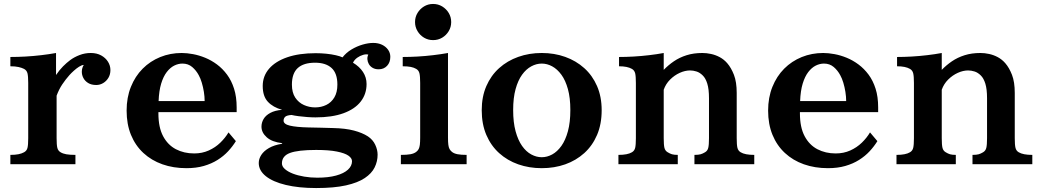

<svg xmlns="http://www.w3.org/2000/svg" viewBox="-20 -827 5239 967"><path d="M262.2 -449.2Q279.3 -474.6 297.6 -492.9Q315.9 -511.2 333 -523.9Q354 -539.6 380.9 -549.8Q407.7 -560.1 437 -560.1Q467.3 -560.1 489.5 -547.9Q511.7 -535.6 523.9 -516.1Q536.1 -496.6 536.1 -474.1Q536.1 -452.1 526.1 -435.3Q516.1 -418.5 499.8 -408.7Q483.4 -398.9 464.8 -398.9Q440.4 -398.9 424.1 -408.9Q407.7 -418.9 399.7 -434.6Q391.6 -450.2 392.1 -467.5Q392.6 -484.9 401.9 -500Q391.6 -499.5 378.2 -491Q364.7 -482.4 352.1 -470.9Q339.4 -459.5 330.1 -449.2Q310.1 -426.8 293.5 -401.9Q276.9 -377 265.1 -345.2V-130.9Q265.1 -97.2 268.8 -82.3Q272.5 -67.4 285.2 -60.1Q296.4 -53.2 314 -50Q331.5 -46.9 359.9 -46.9V0H32.2V-46.9Q56.6 -46.9 73.2 -50.3Q89.8 -53.7 101.1 -60.1Q114.7 -67.4 118.4 -82.3Q122.1 -97.2 122.1 -130.9V-409.2Q122.1 -442.9 118.4 -457.8Q114.7 -472.7 101.1 -480Q89.8 -485.8 73.2 -489.5Q56.6 -493.2 32.2 -493.2V-540Q68.4 -540 108.2 -542.2Q147.9 -544.4 187.5 -549.1Q227.1 -553.7 262.2 -560.1Z M895 -560.1Q921.4 -560.1 951.9 -554.4Q982.4 -548.8 1013.4 -536.1Q1044.4 -523.4 1072.8 -502.4Q1101.1 -481.4 1123.5 -451.2Q1146 -420.9 1158.9 -380.1Q1171.9 -339.4 1171.9 -286.1V-262.2H777.8V-255.9Q777.8 -185.5 801.5 -141.1Q825.2 -96.7 866 -75.4Q906.7 -54.2 958 -54.2Q998 -54.2 1031.2 -69.1Q1064.5 -84 1089.6 -108.4Q1114.7 -132.8 1130.9 -160.2L1168 -116.2Q1151.4 -89.4 1128.7 -64.9Q1106 -40.5 1075.7 -21.5Q1045.4 -2.4 1006.6 8.8Q967.8 20 918.9 20Q853 20 797.9 0.5Q742.7 -19 702.1 -56.6Q661.6 -94.2 639.6 -147.9Q617.7 -201.7 617.7 -270Q617.7 -335.9 639.2 -389.4Q660.6 -442.9 698.5 -481Q736.3 -519 786.9 -539.6Q837.4 -560.1 895 -560.1ZM898.9 -506.8Q877.9 -506.8 857.4 -496.6Q836.9 -486.3 819.8 -464.1Q802.7 -441.9 791.7 -405.8Q780.8 -369.6 778.8 -317.9H1010.7Q1010.7 -340.3 1006.8 -364.5Q1002.9 -388.7 996.3 -410.6Q989.7 -432.6 981 -448.2Q968.3 -472.2 948 -489.5Q927.7 -506.8 898.9 -506.8Z M1859.9 -610.8Q1884.8 -610.8 1904.1 -601.6Q1923.3 -592.3 1934.6 -576.4Q1945.8 -560.5 1945.8 -541Q1945.8 -512.7 1929.4 -495.4Q1913.1 -478 1887.2 -478Q1869.1 -478 1856.7 -485.4Q1844.2 -492.7 1837.6 -504.4Q1831.1 -516.1 1830.3 -528.8Q1829.6 -541.5 1835 -551.8Q1824.7 -555.2 1809.1 -550.8Q1793.5 -546.4 1779.3 -536.4Q1765.1 -526.4 1757.8 -511.2Q1790.5 -491.7 1808.3 -464.4Q1826.2 -437 1826.2 -403.8Q1826.2 -353.5 1796.9 -315.7Q1767.6 -277.8 1710.2 -256.8Q1652.8 -235.8 1568.8 -235.8Q1550.3 -235.8 1527.3 -237.5Q1504.4 -239.3 1483.4 -241.9Q1462.4 -244.6 1448.2 -248Q1423.3 -246.1 1415.8 -238.3Q1408.2 -230.5 1408.2 -219.2Q1408.2 -201.7 1440.4 -194.1Q1472.7 -186.5 1534.2 -185.1Q1564.9 -184.6 1595.7 -183.8Q1626.5 -183.1 1657.2 -182.1Q1720.2 -180.7 1762.7 -169.4Q1805.2 -158.2 1833 -140.1Q1857.9 -123.5 1869.9 -97.9Q1881.8 -72.3 1881.8 -47.9Q1881.8 -14.2 1866.9 16.1Q1852.1 46.4 1817.1 69.8Q1782.2 93.3 1722.4 106.7Q1662.6 120.1 1572.3 120.1Q1484.9 120.1 1419.7 104.5Q1354.5 88.9 1318.8 60.3Q1283.2 31.7 1283.2 -5.9Q1283.2 -26.9 1295.9 -46.6Q1308.6 -66.4 1334.7 -81.5Q1360.8 -96.7 1400.9 -103V-106Q1350.1 -111.8 1323.5 -135.5Q1296.9 -159.2 1296.9 -189Q1296.9 -209.5 1307.6 -227.8Q1318.4 -246.1 1341.6 -258.5Q1364.7 -271 1400.9 -273.9Q1355 -286.6 1329.1 -314.5Q1303.2 -342.3 1303.2 -394Q1303.2 -443.8 1335.2 -481Q1367.2 -518.1 1426.8 -538.6Q1486.3 -559.1 1569.8 -559.1Q1597.7 -559.1 1623.8 -556.4Q1649.9 -553.7 1671.4 -548.8Q1692.9 -543.9 1705.1 -538.1Q1723.6 -562 1750.7 -578.1Q1777.8 -594.2 1806.6 -602.5Q1835.4 -610.8 1859.9 -610.8ZM1566.9 -511.2Q1509.3 -511.2 1479.7 -484.4Q1450.2 -457.5 1450.2 -400.9Q1450.2 -360.8 1467 -335.4Q1483.9 -310.1 1510.7 -298.1Q1537.6 -286.1 1566.9 -286.1Q1598.1 -286.1 1623.5 -298.6Q1648.9 -311 1664.1 -336.7Q1679.2 -362.3 1679.2 -400.9Q1679.2 -458 1649.9 -484.6Q1620.6 -511.2 1566.9 -511.2ZM1572.3 -71.8Q1481 -71.8 1440.4 -56.6Q1399.9 -41.5 1399.9 -3.9Q1399.9 11.2 1414.8 24.4Q1429.7 37.6 1454.8 47.4Q1480 57.1 1512 62.5Q1543.9 67.9 1578.1 67.9Q1633.8 67.9 1672.9 57.1Q1711.9 46.4 1732.4 27.6Q1752.9 8.8 1752.9 -15.1Q1752.9 -30.3 1734.9 -43Q1716.8 -55.7 1677 -63.7Q1637.2 -71.8 1572.3 -71.8Z M2161.1 -807.1Q2186.5 -807.1 2207 -794.7Q2227.5 -782.2 2240 -761.7Q2252.4 -741.2 2252.4 -715.8Q2252.4 -690.9 2240 -670.2Q2227.5 -649.4 2207 -637.2Q2186.5 -625 2161.1 -625Q2136.2 -625 2115.7 -637.2Q2095.2 -649.4 2082.8 -670.2Q2070.3 -690.9 2070.3 -715.8Q2070.3 -741.2 2082.8 -761.7Q2095.2 -782.2 2115.7 -794.7Q2136.2 -807.1 2161.1 -807.1ZM2236.3 -133.8Q2236.3 -111.3 2238 -97.9Q2239.7 -84.5 2244.1 -76.4Q2248.5 -68.4 2256.3 -62Q2266.6 -53.7 2284.2 -50.3Q2301.8 -46.9 2330.1 -46.9V0H1999V-46.9Q2029.8 -46.9 2047.6 -50.3Q2065.4 -53.7 2076.2 -62Q2084.5 -68.4 2088.6 -76.4Q2092.8 -84.5 2094.5 -97.9Q2096.2 -111.3 2096.2 -133.8V-409.2Q2096.2 -442.9 2092.5 -457.8Q2088.9 -472.7 2076.2 -480Q2064.9 -486.8 2048.6 -490Q2032.2 -493.2 2008.3 -493.2V-540Q2043.9 -540 2083 -542.2Q2122.1 -544.4 2161.4 -549.1Q2200.7 -553.7 2236.3 -560.1Z M2708.5 -560.1Q2772 -560.1 2826.7 -540.5Q2881.3 -521 2922.6 -483.9Q2963.9 -446.8 2987.1 -393.3Q3010.3 -339.8 3010.3 -272Q3010.3 -201.7 2987.1 -147.5Q2963.9 -93.3 2922.6 -55.9Q2881.3 -18.6 2826.7 0.7Q2772 20 2708.5 20Q2645 20 2590.1 0.7Q2535.2 -18.6 2493.9 -55.9Q2452.6 -93.3 2429.4 -147.5Q2406.2 -201.7 2406.2 -272Q2406.2 -339.8 2429.4 -393.3Q2452.6 -446.8 2493.9 -483.9Q2535.2 -521 2590.1 -540.5Q2645 -560.1 2708.5 -560.1ZM2708.5 -506.8Q2681.6 -506.8 2655.8 -492.9Q2629.9 -479 2609.4 -450.7Q2588.9 -422.4 2576.7 -378.2Q2564.5 -334 2564.5 -272.9Q2564.5 -210.9 2576.7 -166Q2588.9 -121.1 2609.4 -92Q2629.9 -63 2655.8 -49.1Q2681.6 -35.2 2708.5 -35.2Q2735.4 -35.2 2761 -49.1Q2786.6 -63 2807.4 -92Q2828.1 -121.1 2840.3 -166Q2852.5 -210.9 2852.5 -272.9Q2852.5 -334 2840.3 -378.2Q2828.1 -422.4 2807.4 -450.7Q2786.6 -479 2761 -492.9Q2735.4 -506.8 2708.5 -506.8Z M3322.8 -475.1Q3345.7 -499 3374 -518.3Q3402.3 -537.6 3437.7 -548.8Q3473.1 -560.1 3517.6 -560.1Q3538.6 -560.1 3561.3 -555.2Q3584 -550.3 3605 -539.1Q3626 -527.8 3642.6 -508.8Q3662.6 -485.8 3676.5 -450Q3690.4 -414.1 3690.4 -358.9V-130.9Q3690.4 -97.2 3694.1 -82.3Q3697.8 -67.4 3710.4 -60.1Q3731.9 -46.9 3778.8 -46.9V0H3477.5V-46.9Q3497.6 -46.9 3508.5 -50Q3519.5 -53.2 3530.8 -60.1Q3543.5 -67.4 3547.1 -82.3Q3550.8 -97.2 3550.8 -130.9V-332Q3550.8 -378.4 3542.2 -405.8Q3533.7 -433.1 3519.5 -446.8Q3504.4 -461.9 3487.8 -467Q3471.2 -472.2 3455.6 -472.2Q3430.2 -472.2 3403.3 -460Q3376.5 -447.8 3354.7 -426Q3333 -404.3 3322.8 -375V-130.9Q3322.8 -97.2 3326.4 -82.3Q3330.1 -67.4 3342.8 -60.1Q3354 -53.2 3364.5 -50Q3375 -46.9 3393.6 -46.9V0H3094.7V-46.9Q3141.1 -46.9 3162.6 -60.1Q3175.3 -67.4 3179 -82.3Q3182.6 -97.2 3182.6 -130.9V-409.2Q3182.6 -442.9 3179 -457.8Q3175.3 -472.7 3162.6 -480Q3140.1 -493.2 3097.7 -493.2V-540Q3131.8 -540 3170.9 -542.2Q3210 -544.4 3249.3 -549.1Q3288.6 -553.7 3322.8 -560.1Z M4126 -560.1Q4152.3 -560.1 4182.9 -554.4Q4213.4 -548.8 4244.4 -536.1Q4275.4 -523.4 4303.7 -502.4Q4332 -481.4 4354.5 -451.2Q4377 -420.9 4389.9 -380.1Q4402.8 -339.4 4402.8 -286.1V-262.2H4008.8V-255.9Q4008.8 -185.5 4032.5 -141.1Q4056.2 -96.7 4096.9 -75.4Q4137.7 -54.2 4189 -54.2Q4229 -54.2 4262.2 -69.1Q4295.4 -84 4320.6 -108.4Q4345.7 -132.8 4361.8 -160.2L4398.9 -116.2Q4382.3 -89.4 4359.6 -64.9Q4336.9 -40.5 4306.6 -21.5Q4276.4 -2.4 4237.5 8.8Q4198.7 20 4149.9 20Q4084 20 4028.8 0.5Q3973.6 -19 3933.1 -56.6Q3892.6 -94.2 3870.6 -147.9Q3848.6 -201.7 3848.6 -270Q3848.6 -335.9 3870.1 -389.4Q3891.6 -442.9 3929.4 -481Q3967.3 -519 4017.8 -539.6Q4068.4 -560.1 4126 -560.1ZM4129.9 -506.8Q4108.9 -506.8 4088.4 -496.6Q4067.9 -486.3 4050.8 -464.1Q4033.7 -441.9 4022.7 -405.8Q4011.7 -369.6 4009.8 -317.9H4241.7Q4241.7 -340.3 4237.8 -364.5Q4233.9 -388.7 4227.3 -410.6Q4220.7 -432.6 4211.9 -448.2Q4199.2 -472.2 4179 -489.5Q4158.7 -506.8 4129.9 -506.8Z M4723.1 -475.1Q4746.1 -499 4774.4 -518.3Q4802.7 -537.6 4838.1 -548.8Q4873.5 -560.1 4918 -560.1Q4939 -560.1 4961.7 -555.2Q4984.4 -550.3 5005.4 -539.1Q5026.4 -527.8 5043 -508.8Q5063 -485.8 5076.9 -450Q5090.8 -414.1 5090.8 -358.9V-130.9Q5090.8 -97.2 5094.5 -82.3Q5098.1 -67.4 5110.8 -60.1Q5132.3 -46.9 5179.2 -46.9V0H4877.9V-46.9Q4897.9 -46.9 4908.9 -50Q4919.9 -53.2 4931.2 -60.1Q4943.8 -67.4 4947.5 -82.3Q4951.2 -97.2 4951.2 -130.9V-332Q4951.2 -378.4 4942.6 -405.8Q4934.1 -433.1 4919.9 -446.8Q4904.8 -461.9 4888.2 -467Q4871.6 -472.2 4856 -472.2Q4830.6 -472.2 4803.7 -460Q4776.9 -447.8 4755.1 -426Q4733.4 -404.3 4723.1 -375V-130.9Q4723.1 -97.2 4726.8 -82.3Q4730.5 -67.4 4743.2 -60.1Q4754.4 -53.2 4764.9 -50Q4775.4 -46.9 4793.9 -46.9V0H4495.1V-46.9Q4541.5 -46.9 4563 -60.1Q4575.7 -67.4 4579.3 -82.3Q4583 -97.2 4583 -130.9V-409.2Q4583 -442.9 4579.3 -457.8Q4575.7 -472.7 4563 -480Q4540.5 -493.2 4498 -493.2V-540Q4532.2 -540 4571.3 -542.2Q4610.4 -544.4 4649.7 -549.1Q4689 -553.7 4723.1 -560.1Z"/></svg>

Font: BIZ UDPMincho
Style: Bold
Weight: 700
Designer: TypeBank Co., Ltd.
Foundry: Morisawa Inc.
Version: Version 1.06